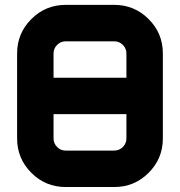

<svg xmlns="http://www.w3.org/2000/svg" viewBox="-20 -752 724 772"><path d="M488.3 -439.5V-537.1Q488.3 -557.1 473.9 -571.5Q459.5 -585.9 439.5 -585.9H244.1Q224.1 -585.9 209.7 -571.5Q195.3 -557.1 195.3 -537.1V-439.5ZM195.3 -293V-195.3Q195.3 -175.3 209.7 -160.9Q224.1 -146.5 244.1 -146.5H439.5Q459.5 -146.5 473.9 -160.9Q488.3 -175.3 488.3 -195.3V-293ZM244.1 -732.4H439.5Q520.5 -732.4 577.6 -675.3Q634.8 -618.2 634.8 -537.1V-195.3Q634.8 -114.3 577.6 -57.1Q520.5 0 439.5 0H244.1Q163.1 0 106 -57.1Q48.8 -114.3 48.8 -195.3V-537.1Q48.8 -618.2 106 -675.3Q163.1 -732.4 244.1 -732.4Z"/></svg>

Font: Audex
Style: Regular
Weight: 400
Designer: GGBotNet
Foundry: GGBotNet
Version: 1.00